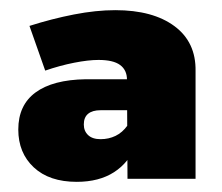

<svg xmlns="http://www.w3.org/2000/svg" viewBox="-20 -810 437 378"><path d="M178 -593Q162 -593 153.5 -586Q145 -579 145 -565Q145 -552 153.5 -544Q162 -536 178 -536Q194 -536 207.5 -542.5Q221 -549 231 -563L247 -524Q234 -490 204.5 -471Q175 -452 131 -452Q77 -452 46.5 -480.5Q16 -509 16 -555Q16 -603 50 -628Q84 -653 149 -654H243V-593ZM230 -653Q230 -672 216.5 -682Q203 -692 174 -692Q154 -692 126 -686.5Q98 -681 69 -671L38 -759Q82 -773 125.5 -781.5Q169 -790 207 -790Q281 -790 323.5 -758.5Q366 -727 365 -670V-458H231Z"/></svg>

Font: Alexandria ExtraBold
Style: Regular
Weight: 800
Designer: Mohamed Gaber
Foundry: Kief Type Foundry
Version: Version 5.100